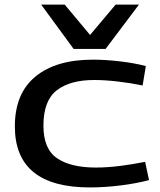

<svg xmlns="http://www.w3.org/2000/svg" viewBox="-20 -810 701 840"><path d="M45 -257Q45 -401 135 -475Q225 -549 386 -549Q442 -549 505.5 -541.5Q569 -534 618 -521L604 -436Q551 -447 494.5 -453.5Q438 -460 392 -460Q287 -460 228.5 -415Q170 -370 170 -260Q170 -158 230 -117.5Q290 -77 398 -77Q450 -77 505 -84Q560 -91 615 -102L632 -22Q575 -7 506 1.5Q437 10 373 10Q45 10 45 -257ZM588 -790 442 -596H302L160 -790H263L374 -657L486 -790Z"/></svg>

Font: Georama Extended Medium
Style: Regular
Weight: 500
Width: 7
Designer: Jean-Baptiste Levee
Foundry: Production Type
Version: Version 1.000